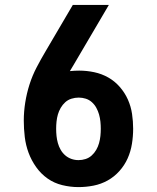

<svg xmlns="http://www.w3.org/2000/svg" viewBox="-20 -755 640 783"><path d="M300 8Q267 8 234 0Q201 -8 174 -27Q147 -46 127.5 -73.5Q108 -101 96.5 -132Q85 -163 81 -196.5Q77 -230 77 -263Q77 -300 83 -337.5Q89 -375 100.5 -411Q112 -447 129.5 -480.5Q147 -514 166 -546L277 -735H424L280 -490Q276 -484 272.5 -477.5Q269 -471 265 -465Q274 -466 284 -466.5Q294 -467 303 -467Q334 -467 364.5 -460.5Q395 -454 421.5 -439Q448 -424 468.5 -400.5Q489 -377 501.5 -349Q514 -321 518.5 -290.5Q523 -260 523 -230Q523 -199 518 -168Q513 -137 500.5 -109Q488 -81 467 -57.5Q446 -34 419 -19Q392 -4 361.5 2Q331 8 300 8ZM300 -102Q315 -102 329 -106.5Q343 -111 354 -121Q365 -131 372.5 -144Q380 -157 384 -171.5Q388 -186 389.5 -200.5Q391 -215 391 -230Q391 -244 389.5 -259Q388 -274 384 -288Q380 -302 373 -315Q366 -328 355 -338Q344 -348 330 -352.5Q316 -357 301 -357Q301 -357 301 -357Q301 -357 301 -357Q286 -357 271.5 -352.5Q257 -348 246 -338Q235 -328 227.5 -315Q220 -302 216 -288Q212 -274 210.5 -259Q209 -244 209 -230Q209 -215 210.5 -200.5Q212 -186 216 -171.5Q220 -157 227.5 -144Q235 -131 246 -121.5Q257 -112 271 -107Q285 -102 300 -102Z"/></svg>

Font: Iosevka Slab XBdEx
Style: Regular
Weight: 800
Width: 7
Monospace: yes
Designer: Belleve Invis
Foundry: Belleve Invis
Version: Version 11.1.0; ttfautohint (v1.8.3)